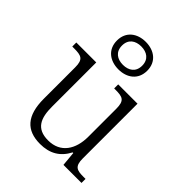

<svg xmlns="http://www.w3.org/2000/svg" viewBox="-229 -940 1076 1076"><g transform="rotate(45 309.0 -402.0)"><path d="M292 -596C359 -596 412 -634 412 -705C412 -776 359 -814 292 -814C225 -814 172 -776 172 -705C172 -634 225 -596 292 -596ZM292 -632C247 -632 212 -655 212 -705C212 -755 247 -778 292 -778C337 -778 372 -755 372 -705C372 -655 337 -632 292 -632ZM277 10C353 10 406 -21 440 -86H445L453 0H596V-32H579C528 -32 504 -39 504 -102V-536H351V-504H361C418 -504 440 -497 440 -431V-210C440 -112 394 -36 295 -36C201 -36 177 -96 177 -186V-536H19V-504H33C90 -504 113 -497 113 -433V-185C113 -50 169 10 277 10Z"/></g></svg>

Font: Noto Serif Ethiopic Light
Style: Regular
Weight: 300
Designer: Monotype Design Team
Foundry: Monotype Imaging Inc.
Version: Version 2.102